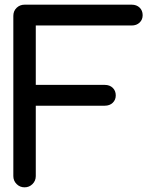

<svg xmlns="http://www.w3.org/2000/svg" viewBox="-20 -801 665 821"><path d="M85 0Q65 0 51 -14Q37 -28 37 -48V-733Q37 -754 51 -767.5Q65 -781 85 -781H543Q564 -781 577 -768.5Q590 -756 590 -736Q590 -717 577 -704.5Q564 -692 543 -692H133V-438H428Q449 -438 462 -425.5Q475 -413 475 -393Q475 -374 462 -361.5Q449 -349 428 -349H133V-48Q133 -28 119 -14Q105 0 85 0Z"/></svg>

Font: Comfortaa SemiBold
Style: Regular
Weight: 600
Designer: Johan Aakerlund
Foundry: Johan Aakerlund
Version: Version 3.104; ttfautohint (v1.8.1.43-b0c9)